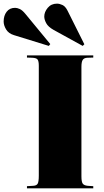

<svg xmlns="http://www.w3.org/2000/svg" viewBox="-111 -1034 569 1054"><path d="M37 0V-12L71 -14Q90 -15 96 -26Q102 -37 102 -70V-673Q102 -698 95.5 -707Q89 -716 66 -717L37 -718V-730H401V-718L368 -717Q350 -716 343 -705Q336 -694 336 -667V-66Q336 -35 343.5 -25.5Q351 -16 370 -14L401 -12V0ZM343 -782 183 -870Q153 -887 142.5 -907Q132 -927 132 -943Q132 -968 151 -991Q170 -1014 202 -1014Q216 -1014 232 -1006.5Q248 -999 260 -975L352 -791ZM157 -782 -34 -841Q-64 -850 -77.5 -872.5Q-91 -895 -91 -916Q-91 -948 -74.5 -969.5Q-58 -991 -28 -991Q-17 -991 -2.5 -984.5Q12 -978 29 -957L165 -792Z"/></svg>

Font: Literata 72pt Black
Style: Regular
Weight: 900
Designer: Latin by Veronika Burian and Jose Scaglione. Greek by Irene Vlachou. Cyrillic by Vera Evstafieva.
Foundry: TypeTogether
Version: Version 3.002